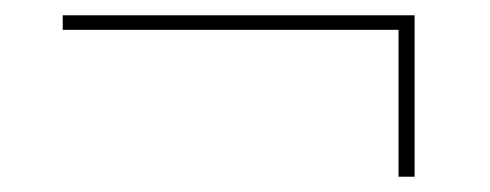

<svg xmlns="http://www.w3.org/2000/svg" viewBox="-20 -335 640 251"><path d="M501 -104V-296H62V-315H522V-104Z"/></svg>

Font: IBM Plex Sans Hebrew Thin
Style: Regular
Weight: 100
Designer: Mike Abbink, Paul van der Laan, Pieter van Rosmalen, Yanek Iontef
Foundry: Bold Monday
Version: Version 1.2